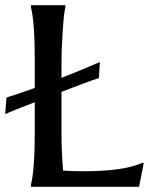

<svg xmlns="http://www.w3.org/2000/svg" viewBox="-20 -720 574 740"><path d="M99 0V-7Q114 -65 114 -210V-326Q27 -293 0 -280L5 -344Q73 -366 114 -381V-490Q114 -635 99 -693V-700H232V-693Q226 -669 221.5 -596.5Q217 -524 217 -487V-420Q289 -448 365 -481L361 -419Q314 -404 217 -366V-206Q217 -140 223 -63Q245 -60 303 -60Q456 -60 527 -92H534L516 0Z"/></svg>

Font: Asul
Style: Regular
Weight: 400
Designer: Mariela Monsalve
Foundry: Mariela Monsalve
Version: Version 1.002